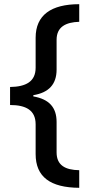

<svg xmlns="http://www.w3.org/2000/svg" viewBox="-20 -736 430 916"><path d="M358 160V76C292 75 250 53 250 -9V-154C250 -224 214 -263 139 -276V-282C213 -294 250 -334 250 -404V-546C250 -608 294 -630 358 -632V-716C224 -716 150 -664 150 -556V-413C150 -347 104 -322 28 -321V-235C104 -235 150 -210 150 -143V-1C150 108 220 159 358 160Z"/></svg>

Font: Noto Sans Cherokee Medium
Style: Regular
Weight: 500
Designer: Monotype Design Team
Foundry: Monotype Imaging Inc.
Version: Version 2.001